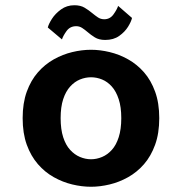

<svg xmlns="http://www.w3.org/2000/svg" viewBox="-20 -702 690 733"><path d="M327.5 11Q292.5 11 256 2.2Q219.5 -6.5 185.5 -25.5Q151.5 -44.5 124.8 -75.2Q98 -106 82.2 -149.5Q66.5 -193 66.5 -251Q66.5 -308.5 82.2 -352Q98 -395.5 124.8 -426Q151.5 -456.5 185.5 -475.5Q219.5 -494.5 256 -503.2Q292.5 -512 327.5 -512Q362 -512 398.5 -503.2Q435 -494.5 469 -475.5Q503 -456.5 529.8 -426Q556.5 -395.5 572.2 -352Q588 -308.5 588 -251Q588 -193 572.2 -149.5Q556.5 -106 529.8 -75.2Q503 -44.5 469 -25.5Q435 -6.5 398.5 2.2Q362 11 327.5 11ZM327.5 -94Q349 -94 369.8 -102.8Q390.5 -111.5 407 -129.8Q423.5 -148 433.2 -178.2Q443 -208.5 443 -251Q443 -293.5 433.2 -323.2Q423.5 -353 407 -371.5Q390.5 -390 369.8 -398.5Q349 -407 327.5 -407Q306 -407 285.2 -398.5Q264.5 -390 247.8 -371.5Q231 -353 221.2 -323.2Q211.5 -293.5 211.5 -251Q211.5 -208.5 221.2 -178.2Q231 -148 247.8 -129.8Q264.5 -111.5 285.2 -102.8Q306 -94 327.5 -94ZM381.5 -549.5Q358 -549.5 342.2 -559.2Q326.5 -569 314.5 -579.5Q304 -588.5 293.8 -595.2Q283.5 -602 271 -602Q247.5 -602 234.2 -583.8Q221 -565.5 216.5 -551.5L162.5 -597Q165.5 -610 178.2 -630Q191 -650 213 -666Q235 -682 264 -682Q287.5 -682 303.2 -672.5Q319 -663 332 -652Q343.5 -642.5 354 -635.5Q364.5 -628.5 378 -628.5Q400 -628.5 413.2 -647Q426.5 -665.5 431 -679.5L484 -633.5Q481 -619.5 468.8 -599.8Q456.5 -580 435 -564.8Q413.5 -549.5 381.5 -549.5Z"/></svg>

Font: Trispace Thin SemiBold
Style: Regular
Weight: 600
Version: Version 1.210